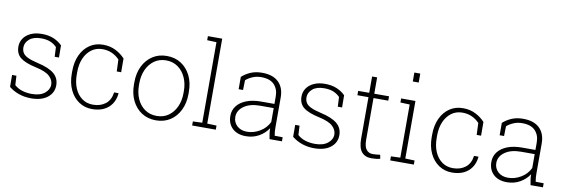

<svg xmlns="http://www.w3.org/2000/svg" viewBox="-55 -1182 4749 1612"><g transform="rotate(10 2319.5 -376.0)"><path d="M240.7 10.3Q184.1 10.3 136 -6.6Q87.9 -23.4 50.8 -53.7L50.3 -155.3H87.4L91.8 -76.2Q120.1 -50.3 158.7 -38.6Q197.3 -26.9 240.7 -26.9Q310.5 -26.9 349.4 -58.3Q388.2 -89.8 388.2 -131.8Q388.2 -171.4 354.7 -202.9Q321.3 -234.4 236.8 -252.9Q143.1 -272.9 102.1 -305.9Q61 -338.9 61 -399.4Q61 -439 82.5 -470.2Q104 -501.5 143.8 -519.8Q183.6 -538.1 237.8 -538.1Q295.4 -538.1 338.4 -520Q381.3 -502 411.6 -471.2L412.6 -367.7H376L372.1 -449.7Q348.6 -474.1 316.7 -487.3Q284.7 -500.5 237.8 -500.5Q172.4 -500.5 137.9 -470.2Q103.5 -439.9 103.5 -400.9Q103.5 -375 114.7 -355.2Q126 -335.4 156.7 -320.1Q187.5 -304.7 247.1 -291Q340.8 -270 385.7 -232.7Q430.7 -195.3 430.7 -133.3Q430.7 -69.8 380.1 -29.8Q329.6 10.3 240.7 10.3Z M760.3 10.3Q697.3 10.3 647.7 -22.9Q598.1 -56.2 570.1 -115.5Q542 -174.8 542 -253.9V-274.4Q542 -352.5 569.3 -411.9Q596.7 -471.2 645.8 -504.6Q694.8 -538.1 759.8 -538.1Q820.3 -538.1 867.9 -513.9Q915.5 -489.7 947.8 -453.6L948.2 -336.9H910.6L906.7 -438Q878.9 -467.3 842.8 -483.9Q806.6 -500.5 760.7 -500.5Q708 -500.5 668.2 -471.2Q628.4 -441.9 606.4 -391.1Q584.5 -340.3 584.5 -274.4V-253.9Q584.5 -186.5 606.4 -135.5Q628.4 -84.5 668.2 -55.9Q708 -27.3 761.2 -27.3Q824.7 -27.3 867.7 -60.3Q910.6 -93.3 919.4 -159.7H956.5L957.5 -156.7Q952.1 -104.5 926.8 -66.9Q901.4 -29.3 859.1 -9.5Q816.9 10.3 760.3 10.3Z M1304.7 10.3Q1234.9 10.3 1182.6 -23.7Q1130.4 -57.6 1101.1 -117.4Q1071.8 -177.2 1071.8 -254.9V-272.9Q1071.8 -351.1 1101.1 -410.6Q1130.4 -470.2 1182.4 -504.2Q1234.4 -538.1 1303.7 -538.1Q1373.5 -538.1 1425.8 -504.2Q1478 -470.2 1507.3 -410.6Q1536.6 -351.1 1536.6 -272.9V-254.9Q1536.6 -177.2 1507.3 -117.2Q1478 -57.1 1426 -23.4Q1374 10.3 1304.7 10.3ZM1304.7 -27.3Q1363.3 -27.3 1405.8 -57.9Q1448.2 -88.4 1471.2 -139.9Q1494.1 -191.4 1494.1 -254.9V-272.9Q1494.1 -335.9 1470.9 -387.5Q1447.8 -439 1405 -469.7Q1362.3 -500.5 1303.7 -500.5Q1245.6 -500.5 1202.9 -469.7Q1160.2 -439 1137.2 -387.5Q1114.3 -335.9 1114.3 -272.9V-254.9Q1114.3 -190.9 1137.2 -139.4Q1160.2 -87.9 1202.9 -57.6Q1245.6 -27.3 1304.7 -27.3Z M1612.8 0V-34.7L1692.4 -37.6V-724.1L1612.8 -727.1V-761.7H1734.9V-37.6L1814.5 -34.7V0Z M2071.3 10.3Q1998.5 10.3 1956.5 -29.5Q1914.6 -69.3 1914.6 -136.2Q1914.6 -184.1 1942.9 -220.7Q1971.2 -257.3 2023.4 -277.8Q2075.7 -298.3 2146.5 -298.3H2261.7V-362.3Q2261.7 -423.8 2225.6 -462.2Q2189.5 -500.5 2114.7 -500.5Q2074.2 -500.5 2041 -486.3Q2007.8 -472.2 1983.9 -451.2L1981.9 -367.7H1944.3V-473.1Q1977.5 -502.9 2019.5 -520.5Q2061.5 -538.1 2115.2 -538.1Q2208 -538.1 2256.1 -491Q2304.2 -443.8 2304.2 -361.3V-106.4Q2304.2 -88.4 2305.4 -70.8Q2306.6 -53.2 2310.1 -35.6L2378.4 -34.7V0H2272.5Q2266.6 -31.7 2264.2 -49.8Q2261.7 -67.9 2261.7 -91.3Q2232.4 -46.4 2182.9 -18.1Q2133.3 10.3 2071.3 10.3ZM2074.2 -28.3Q2131.8 -28.3 2184.1 -59.6Q2236.3 -90.8 2261.7 -144V-262.7H2146.5Q2059.6 -262.7 2008.3 -226.1Q1957 -189.5 1957 -134.3Q1957 -88.4 1989.5 -58.3Q2022 -28.3 2074.2 -28.3Z M2654.3 10.3Q2597.7 10.3 2549.6 -6.6Q2501.5 -23.4 2464.4 -53.7L2463.9 -155.3H2501L2505.4 -76.2Q2533.7 -50.3 2572.3 -38.6Q2610.8 -26.9 2654.3 -26.9Q2724.1 -26.9 2762.9 -58.3Q2801.8 -89.8 2801.8 -131.8Q2801.8 -171.4 2768.3 -202.9Q2734.9 -234.4 2650.4 -252.9Q2556.6 -272.9 2515.6 -305.9Q2474.6 -338.9 2474.6 -399.4Q2474.6 -439 2496.1 -470.2Q2517.6 -501.5 2557.4 -519.8Q2597.2 -538.1 2651.4 -538.1Q2709 -538.1 2752 -520Q2794.9 -502 2825.2 -471.2L2826.2 -367.7H2789.6L2785.6 -449.7Q2762.2 -474.1 2730.2 -487.3Q2698.2 -500.5 2651.4 -500.5Q2585.9 -500.5 2551.5 -470.2Q2517.1 -439.9 2517.1 -400.9Q2517.1 -375 2528.3 -355.2Q2539.6 -335.4 2570.3 -320.1Q2601.1 -304.7 2660.6 -291Q2754.4 -270 2799.3 -232.7Q2844.2 -195.3 2844.2 -133.3Q2844.2 -69.8 2793.7 -29.8Q2743.2 10.3 2654.3 10.3Z M3142.1 9.8Q3087.4 9.8 3058.3 -24.9Q3029.3 -59.6 3029.3 -136.2V-491.2H2935.1V-528.3H3029.3V-667.5H3072.3V-528.3H3198.2V-491.2H3072.3V-136.2Q3072.3 -77.6 3092.5 -52.2Q3112.8 -26.9 3146.5 -26.9Q3162.6 -26.9 3176.8 -28.3Q3190.9 -29.8 3210 -32.2L3216.8 1Q3200.7 5.4 3181.9 7.6Q3163.1 9.8 3142.1 9.8Z M3301.3 0V-34.7L3380.9 -37.6V-490.7L3301.3 -493.7V-528.3H3423.3V-37.6L3502.9 -34.7V0ZM3373 -685.5V-761.7H3423.3V-685.5Z M3828.6 10.3Q3765.6 10.3 3716.1 -22.9Q3666.5 -56.2 3638.4 -115.5Q3610.4 -174.8 3610.4 -253.9V-274.4Q3610.4 -352.5 3637.7 -411.9Q3665 -471.2 3714.1 -504.6Q3763.2 -538.1 3828.1 -538.1Q3888.7 -538.1 3936.3 -513.9Q3983.9 -489.7 4016.1 -453.6L4016.6 -336.9H3979L3975.1 -438Q3947.3 -467.3 3911.1 -483.9Q3875 -500.5 3829.1 -500.5Q3776.4 -500.5 3736.6 -471.2Q3696.8 -441.9 3674.8 -391.1Q3652.8 -340.3 3652.8 -274.4V-253.9Q3652.8 -186.5 3674.8 -135.5Q3696.8 -84.5 3736.6 -55.9Q3776.4 -27.3 3829.6 -27.3Q3893.1 -27.3 3936 -60.3Q3979 -93.3 3987.8 -159.7H4024.9L4025.9 -156.7Q4020.5 -104.5 3995.1 -66.9Q3969.7 -29.3 3927.5 -9.5Q3885.3 10.3 3828.6 10.3Z M4296.4 10.3Q4223.6 10.3 4181.6 -29.5Q4139.6 -69.3 4139.6 -136.2Q4139.6 -184.1 4168 -220.7Q4196.3 -257.3 4248.5 -277.8Q4300.8 -298.3 4371.6 -298.3H4486.8V-362.3Q4486.8 -423.8 4450.7 -462.2Q4414.6 -500.5 4339.8 -500.5Q4299.3 -500.5 4266.1 -486.3Q4232.9 -472.2 4209 -451.2L4207 -367.7H4169.4V-473.1Q4202.6 -502.9 4244.6 -520.5Q4286.6 -538.1 4340.3 -538.1Q4433.1 -538.1 4481.2 -491Q4529.3 -443.8 4529.3 -361.3V-106.4Q4529.3 -88.4 4530.5 -70.8Q4531.7 -53.2 4535.2 -35.6L4603.5 -34.7V0H4497.6Q4491.7 -31.7 4489.3 -49.8Q4486.8 -67.9 4486.8 -91.3Q4457.5 -46.4 4408 -18.1Q4358.4 10.3 4296.4 10.3ZM4299.3 -28.3Q4356.9 -28.3 4409.2 -59.6Q4461.4 -90.8 4486.8 -144V-262.7H4371.6Q4284.7 -262.7 4233.4 -226.1Q4182.1 -189.5 4182.1 -134.3Q4182.1 -88.4 4214.6 -58.3Q4247.1 -28.3 4299.3 -28.3Z"/></g></svg>

Font: Roboto Slab ExtraLight
Style: Regular
Weight: 250
Designer: Google
Version: Version 2.000; ttfautohint (v1.8.1.43-b0c9)